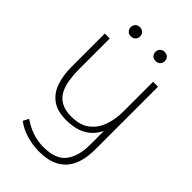

<svg xmlns="http://www.w3.org/2000/svg" viewBox="-281 -802 1159 1159"><g transform="rotate(45 298.5 -223.0)"><path d="M294 258Q241 258 187.5 243Q134 228 92 196L111 160Q152 189 198 204.5Q244 220 293 220Q397 220 439.5 164Q482 108 482 11V-107Q457 -58 421.5 -33Q386 -8 348 0Q310 8 274 8Q195 8 150.5 -26.5Q106 -61 88 -117.5Q70 -174 70 -241V-527H112V-267Q112 -222 118 -179.5Q124 -137 141 -103Q158 -69 192 -49Q226 -29 282 -29Q356 -29 400 -63.5Q444 -98 463 -154Q482 -210 482 -274V-527H524V6Q524 66 511 112.5Q498 159 470 191.5Q442 224 398.5 241Q355 258 294 258ZM403 -626Q385 -626 374.5 -637.5Q364 -649 364 -665Q364 -681 374.5 -692.5Q385 -704 403 -704Q422 -704 433 -693Q444 -682 444 -665Q444 -648 433 -637Q422 -626 403 -626ZM192 -626Q174 -626 163.5 -637.5Q153 -649 153 -665Q153 -681 163.5 -692.5Q174 -704 192 -704Q211 -704 222 -693Q233 -682 233 -665Q233 -648 222 -637Q211 -626 192 -626Z"/></g></svg>

Font: Onest Thin
Style: Regular
Weight: 250
Designer: Dmitri Voloshin, Andrey Kudryavtsev
Foundry: Dmitri Voloshin, Andrey Kudryavtsev
Version: Version 1.000;gftools[0.9.33]